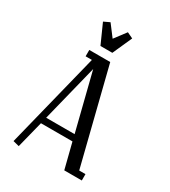

<svg xmlns="http://www.w3.org/2000/svg" viewBox="-168 -749 746 842"><g transform="rotate(30 205.0 -328.0)"><path d="M32.2 0 151.9 -480H120.1V-512.2H226.1L346.2 -32.2H377.9V0H289.1L256.8 -127.9H97.2L63 7.8ZM105 -160.2H249L176.8 -448.2ZM109.9 -649.9 140.1 -664.1 184.1 -606 228 -664.1 257.8 -649.9 213.9 -551.8H153.8Z"/></g></svg>

Font: Gawaa
Style: Regular
Weight: 400
Designer: T. Christopher White
Version: Version 1.0